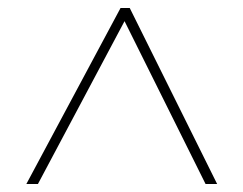

<svg xmlns="http://www.w3.org/2000/svg" viewBox="-20 -739 610 481"><path d="M46 -278H75L292 -686L495 -278H524L305 -719H282Z"/></svg>

Font: Noto Sans Canadian Aboriginal Thin
Style: Regular
Weight: 100
Designer: Monotype Design Team, Typotheque's Kevin King
Foundry: Monotype Imaging Inc.
Version: Version 2.004